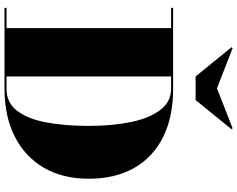

<svg xmlns="http://www.w3.org/2000/svg" viewBox="-120 -934 1054 854"><g transform="rotate(90 407.0 -507.0)"><path d="M373 -945 550.5 -1014.5 555 -1010 425 -850H320L190 -1010L194.5 -1014.5ZM375 0H15V-9H105V-741H15V-750H375Q501.5 -750 591 -704.8Q680.5 -659.5 727.8 -575.5Q775 -491.5 775 -375Q775 -258.5 725.8 -174.5Q676.5 -90.5 586.5 -45.2Q496.5 0 375 0ZM375 -741H320V-9H375Q437 -9 473 -56.2Q509 -103.5 524.5 -186.2Q540 -269 540 -375Q540 -481 522.5 -563.8Q505 -646.5 468.5 -693.8Q432 -741 375 -741Z"/></g></svg>

Font: Bodoni* 24pt Fatface
Style: Regular
Weight: 900
Version: Version 2.3